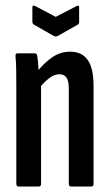

<svg xmlns="http://www.w3.org/2000/svg" viewBox="-20 -686 404 706"><path d="M242 0Q233 0 233 -10V-360Q233 -388 224.5 -400.5Q216 -413 198 -413Q181 -413 163 -400Q145 -387 125 -363L114 -419Q141 -454 171.5 -475Q202 -496 238 -496Q281 -496 302.5 -465.5Q324 -435 324 -371V-10Q324 0 315 0ZM49 0Q40 0 40 -10V-367Q40 -406 39.5 -433.5Q39 -461 37 -478Q36 -490 44 -490H107Q116 -490 117 -480Q120 -462 121.5 -434.5Q123 -407 123 -391L131 -376V-10Q131 0 122 0ZM179 -553 104 -596Q99 -599 99 -607V-659Q99 -669 109 -664L185 -624L262 -664Q271 -668 271 -659V-607Q271 -599 267 -596L191 -553Q185 -551 179 -553Z"/></svg>

Font: Sofia Sans Extra Condensed SemiBold
Style: Regular
Weight: 600
Designer: Botio Nikoltchev, Ani Petrova
Foundry: lettersoup
Version: Version 4.101